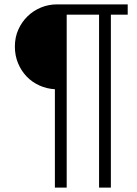

<svg xmlns="http://www.w3.org/2000/svg" viewBox="-20 -720 628 878"><path d="M231 -312Q194 -314 160.5 -329Q127 -344 102 -370Q77 -396 62.5 -431Q48 -466 48 -507Q48 -549 63.5 -584Q79 -619 105.5 -645Q132 -671 167 -685.5Q202 -700 241 -700H564V-653H487V138H433V-653H285V138H231Z"/></svg>

Font: Post Grotesk Light
Style: Light
Weight: 300
Version: Version 1.0